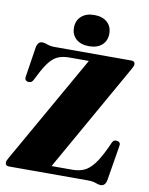

<svg xmlns="http://www.w3.org/2000/svg" viewBox="-99 -985 828 1070"><g transform="rotate(10 315.0 -450.0)"><path d="M604.5 -655.5 258 -43.5H375.5Q412.5 -43.5 440.8 -55.8Q469 -68 495.8 -102Q522.5 -136 553.5 -202.5L565.5 -229.5Q574 -249.5 595 -245Q616 -240.5 610.5 -217L578 -19.5Q571 13.5 545.5 13.5Q534 13.5 516.5 6.8Q499 0 472 0H25Q4 0 4 -19Q4 -29 14 -45.5L361 -656.5H250.5Q214 -656.5 187.5 -645.2Q161 -634 138.2 -605.2Q115.5 -576.5 89.5 -524L76 -498Q70.5 -487.5 62.8 -484.8Q55 -482 47.5 -483Q26 -486.5 30 -510L56.5 -680.5Q63 -713.5 88.5 -713.5Q100 -713.5 117.8 -706.8Q135.5 -700 162.5 -700H593.5Q614.5 -700 614.5 -682Q614.5 -673 604.5 -655.5ZM347 -737.5Q301 -737.5 274 -761.2Q247 -785 247 -825.5Q247 -865.5 274.2 -889.8Q301.5 -914 347 -914Q393.5 -914 420.2 -890Q447 -866 447 -825.5Q447 -785.5 420.2 -761.5Q393.5 -737.5 347 -737.5Z"/></g></svg>

Font: Fraunces 72pt S000 Black
Style: Regular
Weight: 900
Version: Version 1.000; ttfautohint (v1.8.3)